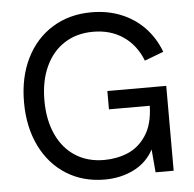

<svg xmlns="http://www.w3.org/2000/svg" viewBox="-52 -761 834 825"><g transform="rotate(-5 365.5 -348.5)"><path d="M50 -349Q50 -456 90.2 -537.5Q130.5 -619 203.5 -664Q276.5 -709 372 -709Q441.5 -709 499.5 -685.5Q557.5 -662 599.8 -618Q642 -574 665 -513L583 -482Q556.5 -550 502 -587.5Q447.5 -625 372 -625Q301 -625 248.2 -591.2Q195.5 -557.5 166.8 -495.2Q138 -433 138 -349Q138 -265 166.8 -202.2Q195.5 -139.5 248.2 -105.8Q301 -72 372 -72Q426 -72 473.5 -91.5Q521 -111 553 -159Q585 -207 587 -287H411V-366H665V0H587L578.5 -99Q548.5 -43.5 492.2 -15.8Q436 12 367 12Q274 12 202 -33Q130 -78 90 -160Q50 -242 50 -349Z"/></g></svg>

Font: HK Grotesk
Style: Regular
Weight: 400
Designer: Alfredo Marco Pradil
Foundry: Hanken Design Co.
Version: Version 3.001